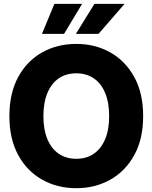

<svg xmlns="http://www.w3.org/2000/svg" viewBox="-20 -967 792 998"><path d="M376.5 11.2Q277.8 11.2 199 -33.2Q120.1 -77.6 74.5 -161.4Q28.8 -245.1 28.8 -363.3Q28.8 -482.4 74.5 -566.4Q120.1 -650.4 199 -694.6Q277.8 -738.8 376.5 -738.8Q474.6 -738.8 553.2 -694.6Q631.8 -650.4 678 -566.4Q724.1 -482.4 724.1 -363.3Q724.1 -244.6 678 -160.9Q631.8 -77.1 553.2 -33Q474.6 11.2 376.5 11.2ZM376.5 -141.6Q428.7 -141.6 467 -167.5Q505.4 -193.4 526.4 -243.2Q547.4 -293 547.4 -363.3Q547.4 -434.1 526.4 -484.1Q505.4 -534.2 467 -560.1Q428.7 -585.9 376.5 -585.9Q324.2 -585.9 285.9 -560.1Q247.6 -534.2 226.6 -484.1Q205.6 -434.1 205.6 -363.3Q205.6 -293 226.6 -243.2Q247.6 -193.4 285.9 -167.5Q324.2 -141.6 376.5 -141.6ZM313 -791H198.2L262.7 -946.8H406.7ZM492.2 -791H374.5L470.7 -946.8H627.4Z"/></svg>

Font: Inter 28pt ExtraBold
Style: Regular
Weight: 800
Designer: Rasmus Andersson
Foundry: rsms
Version: Version 4.001;git-66647c0bb